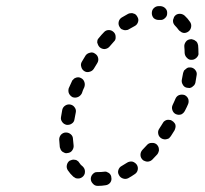

<svg xmlns="http://www.w3.org/2000/svg" viewBox="-20 -578 667 626"><path d="M324 26Q333 25 339 18Q345 10 343 1Q343 -3 341 -7Q339 -11 335 -14Q331 -16 327 -18Q323 -19 318 -18Q310 -17 301 -17H299Q294 -17 290 -16Q286 -14 283 -11Q280 -8 278 -4Q276 1 276 5Q276 14 283 21Q289 28 298 28H301Q312 28 324 26ZM429 -24Q431 -33 426 -41Q423 -45 420 -47Q416 -50 412 -51Q407 -52 403 -51Q398 -50 395 -48Q386 -42 377 -37Q369 -33 366 -24Q363 -15 368 -7Q372 1 381 4Q390 7 398 3Q409 -3 419 -10Q427 -15 429 -24ZM227 3Q231 4 235 4Q240 4 244 2Q248 0 251 -3Q254 -6 256 -11Q257 -15 257 -19Q257 -24 255 -28Q253 -32 250 -35Q243 -40 238 -48Q236 -52 232 -54Q229 -57 224 -57Q220 -58 215 -57Q211 -56 207 -54Q200 -49 198 -40Q196 -31 201 -23Q209 -11 219 -2Q223 1 227 3ZM497 -83Q499 -87 498 -92Q498 -96 496 -100Q494 -104 491 -107Q484 -113 474 -112Q465 -112 459 -105Q452 -97 444 -89Q438 -82 438 -73Q438 -64 445 -57Q448 -54 452 -53Q456 -51 461 -51Q465 -51 470 -53Q474 -55 477 -58Q485 -66 493 -75Q496 -79 497 -83ZM178 -90Q180 -86 184 -83Q187 -81 192 -79Q196 -78 200 -79Q210 -80 215 -87Q221 -95 220 -104Q219 -114 218 -124Q218 -134 211 -140Q204 -146 195 -146Q186 -146 179 -139Q173 -132 173 -123Q174 -110 175 -98Q176 -94 178 -90ZM552 -162Q553 -166 552 -171Q551 -175 548 -178Q545 -182 541 -184Q538 -187 533 -187Q529 -188 524 -187Q520 -186 516 -183Q513 -181 511 -177Q505 -167 499 -158Q494 -151 496 -141Q498 -132 506 -127Q509 -125 514 -124Q518 -123 522 -124Q527 -125 531 -127Q534 -130 537 -134Q543 -143 549 -153Q551 -157 552 -162ZM183 -180Q188 -173 197 -171Q207 -170 214 -175Q222 -180 223 -190Q225 -200 227 -211Q229 -220 224 -227Q219 -235 210 -237Q201 -239 193 -234Q185 -229 183 -220Q181 -209 179 -197Q177 -188 183 -180ZM593 -238Q595 -242 595 -247Q595 -251 594 -255Q592 -260 589 -263Q586 -266 582 -268Q573 -271 564 -268Q556 -265 552 -256Q550 -252 549 -249L543 -236Q539 -228 542 -219Q545 -210 553 -206Q562 -202 571 -205Q579 -209 583 -217L589 -229Q591 -234 593 -238ZM203 -282Q203 -277 205 -273Q207 -269 210 -266Q213 -263 217 -261Q226 -258 235 -262Q243 -266 247 -274Q250 -284 255 -294Q258 -303 255 -311Q252 -320 243 -324Q239 -326 235 -326Q230 -326 226 -324Q222 -323 219 -319Q215 -316 214 -312Q209 -302 204 -290Q203 -286 203 -282ZM618 -348Q613 -356 603 -358Q599 -358 595 -358Q590 -357 587 -354Q583 -351 580 -348Q578 -344 577 -340Q575 -329 573 -319Q571 -310 576 -302Q580 -294 589 -292Q594 -291 598 -291Q603 -292 606 -294Q610 -297 613 -300Q616 -304 617 -308Q619 -320 621 -332Q623 -341 618 -348ZM245 -360Q247 -351 255 -346Q263 -341 272 -344Q281 -346 286 -354Q291 -363 297 -372Q302 -380 300 -389Q298 -398 290 -403Q282 -409 273 -406Q264 -404 259 -397Q253 -387 247 -377Q242 -369 245 -360ZM623 -439Q621 -443 617 -445Q614 -448 609 -449Q605 -451 601 -450Q591 -449 586 -442Q580 -434 581 -425Q582 -415 582 -405Q583 -395 590 -389Q596 -382 606 -383Q610 -383 614 -385Q618 -387 621 -390Q624 -393 626 -397Q628 -401 627 -406Q627 -419 626 -430Q625 -435 623 -439ZM298 -448Q297 -444 297 -439Q298 -435 300 -431Q302 -427 305 -424Q312 -418 321 -418Q331 -419 337 -426Q344 -434 351 -442Q358 -448 357 -458Q357 -467 351 -473Q344 -480 335 -480Q325 -480 319 -473Q311 -465 303 -455Q300 -452 298 -448ZM566 -533Q556 -533 550 -526Q547 -523 546 -518Q544 -514 544 -510Q544 -505 546 -501Q548 -497 551 -494Q557 -488 562 -481Q565 -477 569 -475Q572 -472 577 -471Q581 -470 585 -471Q590 -472 594 -475Q601 -480 603 -489Q605 -498 600 -506Q592 -518 582 -527Q575 -533 566 -533ZM367 -507Q365 -498 370 -490Q372 -486 376 -483Q380 -481 384 -480Q388 -479 393 -480Q397 -480 401 -483Q410 -488 419 -493Q427 -497 430 -506Q433 -515 428 -523Q426 -527 423 -530Q420 -533 415 -534Q411 -536 407 -535Q402 -535 398 -533Q387 -527 377 -521Q369 -516 367 -507ZM481 -551Q475 -545 475 -535Q475 -526 481 -519Q488 -513 497 -513Q500 -513 502 -513Q511 -512 518 -519Q525 -525 525 -534Q526 -544 519 -551Q513 -557 504 -558Q500 -558 497 -558Q488 -558 481 -551Z"/></svg>

Font: FRB American Cursive Dashed Extrabold
Style: Bold Italic
Weight: 800
Italic angle: -25°
Version: Version 2.0;Modular Font Editor K font №1